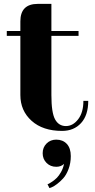

<svg xmlns="http://www.w3.org/2000/svg" viewBox="-20 -660 490 990"><path d="M85 -500V-550Q85 -640 175 -640H245V-500H385V-475H245V-170Q245 -79 264 -44.5Q283 -10 320 -10Q356 -10 383 -45Q410 -80 410 -140H435Q435 -66 398 -25.5Q361 15 300 15Q201 15 143 -37Q85 -89 85 -170V-475H15V-500ZM235 310 225 290Q228 289 232.5 287Q237 285 250 276Q263 267 273.5 256.5Q284 246 295 226.5Q306 207 310 185Q295 200 270 200Q240 200 220 180Q200 160 200 130Q200 100 220 80Q240 60 270 60Q304 60 324.5 82Q345 104 345 145Q345 181 333.5 211.5Q322 242 306 259.5Q290 277 274 289Q258 301 246 306Z"/></svg>

Font: Yeseva One
Style: Regular
Weight: 400
Designer: Jovanny Lemonad
Foundry: Jovanny Lemonad
Version: Version 2.000